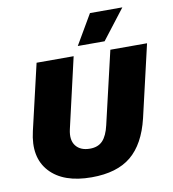

<svg xmlns="http://www.w3.org/2000/svg" viewBox="-94 -959 945 1051"><g transform="rotate(-10 378.0 -433.5)"><path d="M477 -877H657L529 -711H380ZM331 10Q174 10 99 -72Q24 -154 57 -295L142 -660H348L258 -269Q245 -211 270.5 -178.5Q296 -146 349 -146Q394 -146 419.5 -173Q445 -200 458 -257L552 -660H756L663 -259Q630 -121 551 -55.5Q472 10 331 10Z"/></g></svg>

Font: Elaine Sans ExtraBold
Style: Italic
Weight: 800
Italic angle: -13°
Designer: Wei Huang
Foundry: Wei Huang
Version: Version 2.001;December 24, 2019;FontCreator 12.0.0.2547 64-b